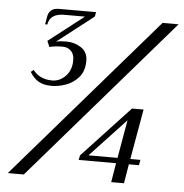

<svg xmlns="http://www.w3.org/2000/svg" viewBox="-50 -729 746 777"><g transform="rotate(5 323.0 -340.0)"><path d="M67 -416 78 -425Q105 -389 156 -389Q187 -389 210.5 -413.5Q234 -438 234 -478Q234 -503 220.5 -516Q207 -529 187 -529Q156 -529 133 -523L123 -547L266 -658H182Q124 -658 117 -613H108L113 -643Q119 -680 158 -680H309L306 -662L158 -547Q175 -551 200 -551Q233 -551 260 -533.5Q287 -516 287 -480Q287 -438 265 -413Q243 -388 213 -377.5Q183 -367 156 -367Q123 -367 102.5 -379Q82 -391 67 -416ZM10 0 581 -660H646L75 0ZM430 0 443 -78H291L295 -97L488 -304H535L499 -100H540L536 -78H495L482 0ZM329 -100H447L474 -255Z"/></g></svg>

Font: Philosopher
Style: Italic
Weight: 400
Italic angle: -10°
Designer: Jovanny Lemonad
Foundry: Jovanny Lemonad
Version: Version 2.000